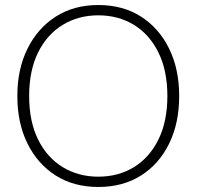

<svg xmlns="http://www.w3.org/2000/svg" viewBox="-20 -732 782 764"><path d="M371 12Q274 12 202 -33.5Q130 -79 89.5 -160.5Q49 -242 49 -350Q49 -457 89.5 -538.5Q130 -620 202 -666Q274 -712 371 -712Q469 -712 541 -666Q613 -620 653 -538.5Q693 -457 693 -350Q693 -242 653 -160.5Q613 -79 541 -33.5Q469 12 371 12ZM371 -29Q451 -29 513 -67Q575 -105 610.5 -177Q646 -249 646 -350Q646 -451 610.5 -523Q575 -595 513 -633Q451 -671 371 -671Q292 -671 229.5 -633Q167 -595 131.5 -523Q96 -451 96 -350Q96 -249 131.5 -177Q167 -105 229.5 -67Q292 -29 371 -29Z"/></svg>

Font: DM Sans 10pt ExtraLight
Style: Regular
Weight: 250
Version: Version 4.004;gftools[0.9.30]